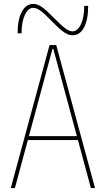

<svg xmlns="http://www.w3.org/2000/svg" viewBox="-20 -960 540 980"><path d="M35 0 233 -730H267L465 0H444L252 -711H248L56 0ZM115 -245V-265H385V-245ZM350 -780Q329 -780 306 -796Q283 -812 243 -853Q209 -889 187.5 -904.5Q166 -920 150 -920Q124 -920 107 -884Q90 -848 90 -790H70Q70 -861 91.5 -900.5Q113 -940 150 -940Q171 -940 194 -924Q217 -908 257 -867Q292 -831 313 -815.5Q334 -800 350 -800Q376 -800 393 -836Q410 -872 410 -930H430Q430 -860 409 -820Q388 -780 350 -780Z"/></svg>

Font: M PLUS Code Latin Thin
Style: Regular
Weight: 250
Designer: Coji Morishita
Foundry: UNDERFOREST DESIGN
Version: Version 1.002; ttfautohint (v1.8.3)